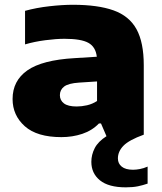

<svg xmlns="http://www.w3.org/2000/svg" viewBox="-20 -578 696 824"><path d="M243.5 10.5Q139 10.5 86.5 -36.2Q34 -83 34 -153Q34 -231.5 97.5 -276Q161 -320.5 300 -328.5L395.5 -334.5Q390.5 -377 359.2 -394.2Q328 -411.5 257 -411.5Q221.5 -411.5 175 -405.5Q128.5 -399.5 87.5 -387.5V-531.5Q136.5 -545 192 -551.2Q247.5 -557.5 293 -557.5Q400 -557.5 467.2 -533.5Q534.5 -509.5 565.8 -452.8Q597 -396 597 -298V0Q533.5 23 509.8 47.5Q486 72 486 102Q486 124 502.5 137.2Q519 150.5 551 150.5Q564 150.5 580.2 147.5Q596.5 144.5 613.5 137V210Q593.5 217 571.8 221.5Q550 226 520 226Q446 226 409 196Q372 166 372 116.5Q372 86 386.5 57.8Q401 29.5 437 6.5L413.5 -48H404.5Q375 -17.5 333 -3.5Q291 10.5 243.5 10.5ZM237 -169.5Q237 -147.5 254.5 -134.2Q272 -121 309 -121Q330.5 -121 353.5 -126.2Q376.5 -131.5 396.5 -144.5V-228.5L319.5 -223.5Q273.5 -220.5 255.2 -206.5Q237 -192.5 237 -169.5Z"/></svg>

Font: Encode Sans Expanded Expanded ExtraBold
Style: Regular
Weight: 800
Width: 7
Designer: Multiple Designers
Foundry: Impallari Type
Version: Version 3.000; ttfautohint (v1.8.3) -l 8 -r 50 -G 200 -x 14 